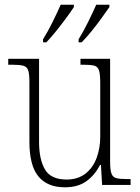

<svg xmlns="http://www.w3.org/2000/svg" viewBox="-20 -786 595 816"><path d="M256 10Q181 10 143 -36.5Q105 -83 105 -184V-439Q105 -473 99.5 -488Q94 -503 78 -507Q62 -511 30 -511H15V-536H146V-183Q146 -109 171 -66Q196 -23 263 -23Q311 -23 343 -48Q375 -73 390.5 -114.5Q406 -156 406 -205V-433Q406 -469 401 -486Q396 -503 380.5 -507Q365 -511 332 -511H322V-536H448V-99Q448 -65 453.5 -49Q459 -33 474 -29Q489 -25 518 -25H535V0H414L409 -85H405Q384 -43 348 -16.5Q312 10 256 10ZM314 -619Q335 -653 354.5 -692.5Q374 -732 389 -766H445V-756Q433 -739 413 -711Q393 -683 370 -654.5Q347 -626 327 -606H314ZM163 -619Q184 -653 203.5 -692.5Q223 -732 238 -766H294V-756Q283 -739 262.5 -711Q242 -683 219 -654.5Q196 -626 177 -606H163Z"/></svg>

Font: Noto Serif SemiCondensed ExtraLight
Style: Regular
Weight: 200
Width: 4
Designer: Monotype Design Team
Foundry: Monotype Imaging Inc.
Version: Version 2.014